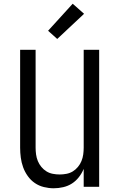

<svg xmlns="http://www.w3.org/2000/svg" viewBox="-20 -1002 640 1030"><path d="M268 8Q242 8 215.5 1.5Q189 -5 167 -20Q145 -35 129 -57.5Q113 -80 104 -105Q95 -130 91.5 -156.5Q88 -183 88 -210V-735H171V-210Q171 -192 173.5 -173.5Q176 -155 183 -138Q190 -121 202 -106.5Q214 -92 229.5 -82.5Q245 -73 263.5 -69.5Q282 -66 300 -66Q318 -66 336.5 -69.5Q355 -73 370.5 -82.5Q386 -92 398 -106.5Q410 -121 417 -138Q424 -155 426.5 -173.5Q429 -192 429 -210V-735H512V0H429V-96Q419 -72 403 -51.5Q387 -31 366 -17.5Q345 -4 319.5 2Q294 8 268 8ZM287 -793 238 -837 370 -982 431 -928Z"/></svg>

Font: Nova Nerd Font
Style: Regular
Weight: 400
Designer: Belleve Invis
Foundry: Belleve Invis
Version: Version 24.1.4; ttfautohint (v1.8.4);Nerd Fonts 3.1.1